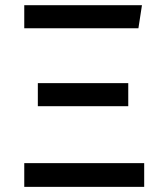

<svg xmlns="http://www.w3.org/2000/svg" viewBox="-20 -727 655 747"><path d="M74.4 -706.7H532.3L518.5 -616.9H74.4ZM127.2 -403.6H479V-313.8H127.2ZM74.4 -92.3H541V0H74.4Z"/></svg>

Font: Fira Code Fixed Retina
Style: Regular
Weight: 450
Monospace: yes
Designer: Carrois Corporate, Edenspiekermann AG, Nikita Prokopov
Foundry: Carrois Corporate, Edenspiekermann AG, Nikita Prokopov
Version: Version 5.002